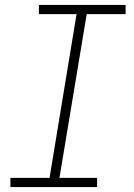

<svg xmlns="http://www.w3.org/2000/svg" viewBox="-20 -755 540 775"><path d="M22 0V-37H180L289 -698H137V-735H487V-698H330L220 -37H372V0Z"/></svg>

Font: Iosevka Curly Slab XLtObl
Style: Regular
Weight: 200
Italic angle: -9°
Monospace: yes
Designer: Belleve Invis
Foundry: Belleve Invis
Version: Version 11.1.0; ttfautohint (v1.8.3)